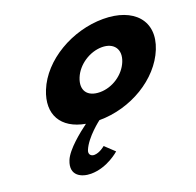

<svg xmlns="http://www.w3.org/2000/svg" viewBox="-140 -675 1132 1111"><g transform="rotate(-20 426.0 -119.0)"><path d="M363.5 -256C392.2 -327 470.7 -377 544.4 -377C617 -377 655.1 -327 626.4 -256C598.1 -186 522.9 -136 447 -136C367.8 -136 335.2 -186 363.5 -256ZM156.7 -256C102 -120.7 160.7 -18.3 306.6 8.2C260.3 42.2 168.6 114.7 145.1 173C109.9 260 179.2 290 236.4 290C337.6 290 416.2 218 416.2 218L358.8 164C358.8 164 324.7 194 290.6 194C271.9 194 255.5 180 265.6 155C293.9 85 387.1 15 387.1 15C581.8 15 769.3 -98 833.2 -256C897.8 -416 793.5 -528 606.5 -528C416.2 -528 221.3 -416 156.7 -256Z"/></g></svg>

Font: Hussar
Style: BdWideOblFour
Weight: 700
Foundry: Cannot Into Space Fonts
Version: Version 2.00